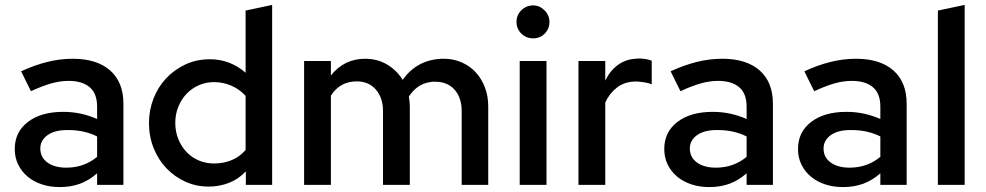

<svg xmlns="http://www.w3.org/2000/svg" viewBox="-20 -752 4009 781"><path d="M223 9Q184 9 150.5 -2Q117 -13 92.5 -33.5Q68 -54 54 -82.5Q40 -111 40 -146Q40 -215 93.5 -256Q147 -297 237 -297Q275 -297 309 -289.5Q343 -282 375 -268V-318Q375 -372 344.5 -397.5Q314 -423 259 -423Q224 -423 187.5 -412.5Q151 -402 106 -381Q96 -401 86 -421Q76 -441 66 -462Q120 -487 172 -500Q224 -513 276 -513Q374 -513 428 -465.5Q482 -418 482 -330V0H375V-47Q342 -18 305 -4.5Q268 9 223 9ZM144 -148Q144 -112 173 -91Q202 -70 250 -70Q322 -70 375 -114V-197Q323 -223 258 -223H253Q202 -223 173 -202Q144 -181 144 -148Z M980 0V-55Q950 -23 911 -8Q872 7 829 7Q778 7 734 -13Q690 -33 657 -67.5Q624 -102 605 -149.5Q586 -197 586 -252Q586 -303 604 -350Q622 -397 655 -432.5Q688 -468 733.5 -489.5Q779 -511 834 -511Q876 -511 913 -496.5Q950 -482 979 -456V-709Q1006 -715 1033 -720.5Q1060 -726 1087 -732V0ZM693 -252Q693 -217 705 -187Q717 -157 738 -134.5Q759 -112 788 -99.5Q817 -87 851 -87Q889 -87 922 -100.5Q955 -114 979 -142V-362Q956 -388 922 -403Q888 -418 851 -418Q817 -418 788 -405Q759 -392 738 -369.5Q717 -347 705 -317Q693 -287 693 -252Z M1217 0V-504H1326V-445Q1380 -513 1465 -513Q1516 -513 1555.5 -489Q1595 -465 1618 -427Q1647 -469 1689.5 -491Q1732 -513 1785 -513Q1824 -513 1857.5 -498.5Q1891 -484 1915 -458Q1939 -432 1952.5 -396.5Q1966 -361 1966 -319V0H1858V-300Q1858 -351 1832.5 -383Q1807 -415 1763 -419Q1744 -421 1729 -418Q1676 -410 1643 -359Q1645 -349 1646 -339Q1647 -329 1647 -319V0H1538V-300Q1538 -354 1509 -387.5Q1480 -421 1431 -421Q1363 -421 1326 -363V0Z M2149 -596Q2120 -596 2100.5 -615.5Q2081 -635 2081 -663Q2081 -691 2101 -710.5Q2121 -730 2149 -730Q2175 -730 2195 -710Q2215 -690 2215 -663Q2215 -635 2196 -615.5Q2177 -596 2149 -596ZM2203 -504V0H2094V-504Z M2333 0V-504H2442V-424Q2461 -464 2493 -487.5Q2525 -511 2566 -513Q2571 -514 2576 -514Q2581 -514 2586 -514Q2600 -513 2610.5 -511Q2621 -509 2631 -505V-409Q2619 -414 2604.5 -416.5Q2590 -419 2577 -420Q2572 -420 2567 -420.5Q2562 -421 2557 -420Q2518 -418 2488.5 -395Q2459 -372 2442 -335V0Z M2865 9Q2826 9 2792.5 -2Q2759 -13 2734.5 -33.5Q2710 -54 2696 -82.5Q2682 -111 2682 -146Q2682 -215 2735.5 -256Q2789 -297 2879 -297Q2917 -297 2951 -289.5Q2985 -282 3017 -268V-318Q3017 -372 2986.5 -397.5Q2956 -423 2901 -423Q2866 -423 2829.5 -412.5Q2793 -402 2748 -381Q2738 -401 2728 -421Q2718 -441 2708 -462Q2762 -487 2814 -500Q2866 -513 2918 -513Q3016 -513 3070 -465.5Q3124 -418 3124 -330V0H3017V-47Q2984 -18 2947 -4.5Q2910 9 2865 9ZM2786 -148Q2786 -112 2815 -91Q2844 -70 2892 -70Q2964 -70 3017 -114V-197Q2965 -223 2900 -223H2895Q2844 -223 2815 -202Q2786 -181 2786 -148Z M3409 9Q3370 9 3336.5 -2Q3303 -13 3278.5 -33.5Q3254 -54 3240 -82.5Q3226 -111 3226 -146Q3226 -215 3279.5 -256Q3333 -297 3423 -297Q3461 -297 3495 -289.5Q3529 -282 3561 -268V-318Q3561 -372 3530.5 -397.5Q3500 -423 3445 -423Q3410 -423 3373.5 -412.5Q3337 -402 3292 -381Q3282 -401 3272 -421Q3262 -441 3252 -462Q3306 -487 3358 -500Q3410 -513 3462 -513Q3560 -513 3614 -465.5Q3668 -418 3668 -330V0H3561V-47Q3528 -18 3491 -4.5Q3454 9 3409 9ZM3330 -148Q3330 -112 3359 -91Q3388 -70 3436 -70Q3508 -70 3561 -114V-197Q3509 -223 3444 -223H3439Q3388 -223 3359 -202Q3330 -181 3330 -148Z M3904 -732V0H3795V-709Z"/></svg>

Font: Rosa Sans Medium
Style: Regular
Weight: 500
Designer: Pentagram / MCKL
Foundry: Pentagram / MCKL
Version: Version 1.005;September 16, 2019;FontCreator 11.5.0.2425 64-